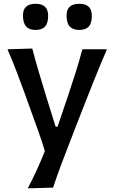

<svg xmlns="http://www.w3.org/2000/svg" viewBox="-20 -798 612 1028"><path d="M128.4 210.4Q154.8 161.1 177.5 111.1Q200.2 61 220.2 11.2Q204.1 -42.5 184.8 -96.7Q165.5 -150.9 146.5 -202.6L111.8 -299.3Q90.8 -356.9 67.9 -417Q44.9 -477.1 20 -534.2L152.8 -538.1Q169.9 -472.7 188.5 -410.2Q207 -347.7 227.1 -282.2L277.8 -119.6H288.1L343.3 -282.2Q364.7 -346.2 384.5 -408.4Q404.3 -470.7 420.9 -534.2H552.7Q533.7 -490.7 517.1 -450.4Q500.5 -410.2 481.2 -362.3Q461.9 -314.5 435.5 -247.1L377 -97.2Q336.9 5.4 310.1 76.9Q283.2 148.4 264.2 206.5ZM169.9 -637.7Q136.7 -637.7 119.9 -656Q103 -674.3 103 -715.8Q103 -777.8 170.9 -777.8Q237.8 -777.8 237.8 -713.4Q237.8 -673.3 220.9 -655.5Q204.1 -637.7 169.9 -637.7ZM403.8 -637.7Q370.6 -637.7 353.5 -656Q336.4 -674.3 336.4 -715.8Q336.4 -777.8 404.8 -777.8Q471.7 -777.8 471.7 -713.4Q471.7 -673.3 454.8 -655.5Q438 -637.7 403.8 -637.7Z"/></svg>

Font: Pinar DS4-Medium
Style: Regular
Weight: 500
Designer: Amin Abedi
Version: Version 2.000